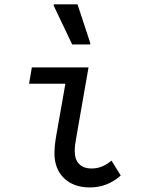

<svg xmlns="http://www.w3.org/2000/svg" viewBox="-20 -826 640 862"><path d="M383.5 15.5Q310.5 15.5 267.5 -26Q224.5 -67.5 224.5 -137.5Q224.5 -155 226.5 -174.5Q228.5 -194 233 -220L278 -475L295.5 -450H110.5L123 -523.5H377.5L323.5 -215Q319 -190 317.2 -175.2Q315.5 -160.5 315.5 -147.5Q315.5 -110 335.2 -89.8Q355 -69.5 391.5 -69.5Q439.5 -69.5 480.5 -105L522 -38Q462 15.5 383.5 15.5ZM304 -626.5 221 -801 222 -806.5H328L385.5 -632L384.5 -626.5Z"/></svg>

Font: Google Sans Code
Style: Italic
Weight: 400
Italic angle: -10°
Monospace: yes
Designer: Google Sans Code Authors
Foundry: Google LLC
Version: Version 6.000